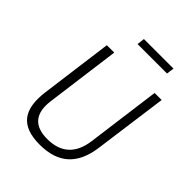

<svg xmlns="http://www.w3.org/2000/svg" viewBox="-254 -1049 1194 1194"><g transform="rotate(45 343.0 -451.5)"><path d="M563 -913H303L297 -863H556ZM583 -236 649 -723H587L522 -233C505 -109 435 -48 317 -48C201 -48 150 -110 167 -233L232 -723H167L104 -248C81 -76 141 10 309 10C475 10 561 -75 583 -236Z"/></g></svg>

Font: United Sans ExtraLight
Style: Italic
Weight: 200
Italic angle: -8°
Designer: Pablo Impallari, Rodrigo Fuenzalida (Modified by Dan O. Williams)
Version: Version 1.000;PS 001.000;hotconv 1.0.88;makeotf.lib2.5.64775